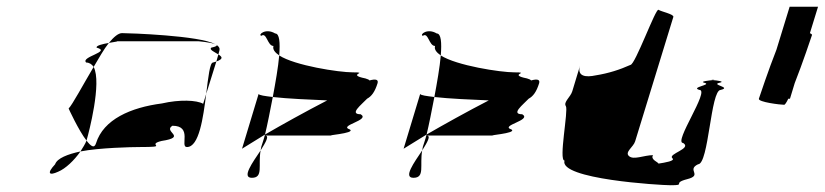

<svg xmlns="http://www.w3.org/2000/svg" viewBox="-20 -730 2440 568"><path d="M183 -409C183 -409 212 -345 236 -314L237 -318C242 -335 282 -486 257 -532C225 -478 194 -420 183 -409ZM143 -244C117 -216 126 -210 152 -222C174 -231 200 -256 218 -282C181 -274 149 -262 143 -244ZM235 -545C217 -562 311 -577 266 -589C263 -595 284 -600 302 -603C287 -584 273 -559 257 -532C252 -540 244 -545 235 -545ZM302 -603C322 -607 339 -608 316 -608H567C564 -608 605 -605 617 -599C572 -625 361 -632 341 -632C330 -632 317 -621 302 -603ZM218 -282C225 -293 232 -304 236 -314C249 -297 259 -290 264 -306C286 -377 367 -412 459 -424C511 -436 562 -434 581 -423L590 -452C581 -381 569 -295 533 -295C511 -295 551 -358 490 -358C461 -340 536 -325 458 -313C409 -301 486 -295 392 -295C372 -295 274 -293 218 -282ZM605 -589C598 -583 615 -576 626 -569L629 -580C631 -587 628 -592 621 -597C623 -595 619 -592 605 -589ZM617 -599C619 -598 620 -598 621 -597C620 -598 618 -598 617 -599ZM610 -545C601 -545 596 -502 590 -452L620 -548ZM620 -548 626 -569C637 -562 642 -556 620 -548Z M753 -624C769 -636 771 -594 789 -594C786 -584 793 -575 806 -566C809 -604 807 -631 794 -631C766 -648 742 -627 753 -624ZM696 -290C696 -290 723 -307 764 -332C771 -361 779 -401 787 -443C763 -446 747 -448 745 -452ZM806 -566C852 -536 983 -516 1023 -516C1076 -516 1001 -510 1061 -498C1068 -496 1072 -494 1073 -492C1091 -497 1100 -495 1097 -484C1089 -458 1079 -445 1066 -438C1049 -420 1012 -392 1047 -392C1077 -374 979 -359 1015 -347C1034 -335 931 -329 966 -329H764C778 -329 766 -309 751 -285C752 -289 752 -292 753 -296C755 -303 760 -316 764 -332C814 -361 884 -400 948 -433C901 -435 830 -438 787 -443C795 -486 803 -531 806 -566ZM725 -204C760 -204 743 -241 751 -285C727 -249 694 -204 725 -204Z M1231 -624C1247 -636 1249 -594 1267 -594C1264 -584 1271 -575 1284 -566C1287 -604 1285 -631 1272 -631C1244 -648 1220 -627 1231 -624ZM1174 -290C1174 -290 1201 -307 1242 -332C1249 -361 1257 -401 1265 -443C1241 -446 1225 -448 1223 -452ZM1284 -566C1330 -536 1461 -516 1501 -516C1554 -516 1479 -510 1539 -498C1546 -496 1550 -494 1551 -492C1569 -497 1578 -495 1575 -484C1567 -458 1557 -445 1544 -438C1527 -420 1490 -392 1525 -392C1555 -374 1457 -359 1493 -347C1512 -335 1409 -329 1444 -329H1242C1256 -329 1244 -309 1229 -285C1230 -289 1230 -292 1231 -296C1233 -303 1238 -316 1242 -332C1292 -361 1362 -400 1426 -433C1379 -435 1308 -438 1265 -443C1273 -486 1281 -531 1284 -566ZM1203 -204C1238 -204 1221 -241 1229 -285C1205 -249 1172 -204 1203 -204Z M1654 -416C1662 -404 1632 -255 1650 -255C1633 -200 1933 -182 1964 -182C2012 -182 1966 -188 2013 -200C2060 -212 2010 -227 2045 -244C2077 -244 2082 -464 2112 -464C2146 -472 2082 -479 2108 -485C2127 -489 2101 -492 2089 -493C2078 -492 2048 -489 2064 -485C2088 -479 2021 -472 2049 -464C2081 -464 1971 -307 2001 -307C2028 -290 1955 -275 1969 -262C1979 -254 1947 -249 1928 -246C1928 -250 1903 -258 1912 -271C1885 -271 1855 -256 1841 -268C1827 -280 1854 -295 1859 -312L1972 -680C1974 -688 1938 -695 1928 -701C1920 -707 1859 -538 1845 -538C1814 -524 1780 -513 1742 -507C1714 -501 1686 -503 1696 -536L1673 -460C1668 -443 1646 -428 1654 -416ZM2089 -493C2084 -494 2082 -494 2089 -494C2096 -494 2094 -494 2089 -493Z M2225 -438C2222 -428 2289 -420 2300 -420C2302 -420 2307 -427 2312 -438H2317L2331 -484C2354 -542 2380 -620 2382 -626C2383 -628 2380 -630 2376 -632L2400 -710H2316L2277 -583C2254 -525 2227 -444 2225 -438Z"/></svg>

Font: bitstorm
Style: suextobl
Weight: 400
Version: Version 0.2